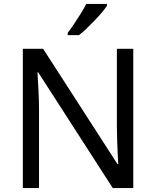

<svg xmlns="http://www.w3.org/2000/svg" viewBox="-20 -964 800 984"><path d="M663 0H558L176 -593H172Q174 -558 177 -506Q180 -454 180 -399V0H97V-714H201L582 -123H586Q585 -139 583.5 -171Q582 -203 580.5 -241Q579 -279 579 -311V-714H663ZM528 -934Q519 -920 502 -900Q485 -880 464.5 -858.5Q444 -837 423.5 -817.5Q403 -798 385 -784H327V-796Q342 -815 359.5 -841Q377 -867 394 -894.5Q411 -922 422 -944H528Z"/></svg>

Font: Noto Sans Adlam Unjoined
Style: Regular
Weight: 400
Designer: Mark Jamra, Neil Patel
Foundry: JamraPatel LLC
Version: Version 3.001